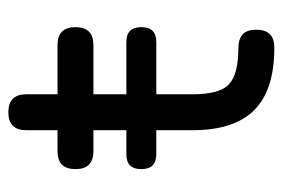

<svg xmlns="http://www.w3.org/2000/svg" viewBox="-126 -536 662 449"><g transform="rotate(-90 204.5 -311.0)"><path d="M331 -276C331 -276 331 -276 331 -276C354.5 -276 366 -287.5 366 -311C366 -311 366 -311 366 -311C366 -334.5 354.5 -346 331 -346C331 -346 69 -346 69 -346C69 -346 69 -346 69 -346C45.5 -346 34 -334.5 34 -311C34 -311 34 -311 34 -311C34 -287.5 45.5 -276 69 -276C69 -276 331 -276 331 -276ZM318 0C346 0 360 -14 360 -42C360 -42 360 -42 360 -42C360 -56.5 356.5 -67.5 349 -74C341.5 -80.5 331 -84 318 -84C318 -84 318 -84 318 -84C276 -84 247.5 -91.5 232 -106.5C216.5 -121 209 -149.5 209 -192C209 -192 209 -423 209 -423C209 -423 324 -423 324 -423C324 -423 324 -423 324 -423C352 -423 366 -437 366 -465C366 -465 366 -465 366 -465C366 -493 352 -507 324 -507C324 -507 209 -507 209 -507C209 -507 209 -580 209 -580C209 -580 209 -580 209 -580C209 -608 195 -622 167 -622C167 -622 167 -622 167 -622C139 -622 125 -608 125 -580C125 -580 125 -507 125 -507C125 -507 76 -507 76 -507C76 -507 76 -507 76 -507C48 -507 34 -493 34 -465C34 -465 34 -465 34 -465C34 -437 48 -423 76 -423C76 -423 125 -423 125 -423C125 -423 125 -192 125 -192C125 -192 125 -192 125 -192C125 -126.5 140.5 -78.5 172 -47C203.5 -15.5 252 0 318 0C318 0 318 0 318 0Z"/></g></svg>

Font: Jura-Fortis-Bold
Style: Bold
Weight: 500
Designer: Daniel Johnson, Alexei Vanyashin, Mirko Velimirovic
Foundry: Daniel Johnson
Version: ""